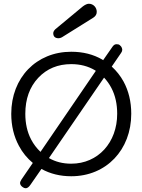

<svg xmlns="http://www.w3.org/2000/svg" viewBox="-20 -924 760 1024"><path d="M275 -768C268 -761 264 -754 264 -747C264 -729 274 -720 293 -720C298 -720 304 -722 310 -725L478 -830C490 -838 496 -848 496 -861C496 -884 478 -904 454 -904C445 -904 434 -899 422 -890ZM360 16C547 16 680 -125 680 -317C680 -382 666 -439 639 -489C622 -520 601 -546 576 -569L626 -642C630 -648 632 -653 632 -658C632 -663 630 -675 619 -683C615 -687 610 -688 604 -688C601 -688 590 -691 578 -672L530 -603C529 -604 527 -605 526 -606C478 -634 423 -648 360 -648C174 -648 40 -510 40 -317C40 -253 54 -196 81 -146C100 -110 125 -80 155 -55L94 34C90 41 87 47 87 52C87 60 92 68 101 74C106 78 112 80 117 80C125 80 134 74 142 62L201 -23C248 3 301 16 360 16ZM196 -114C176 -133 159 -155 146 -180C125 -220 115 -266 115 -317C115 -396 138 -460 184 -509C230 -558 289 -582 360 -582C408 -582 450 -571 487 -549C488 -548 490 -547 491 -546ZM360 -51C315 -51 276 -61 241 -81L535 -510C550 -494 563 -476 574 -455C595 -415 605 -369 605 -317C605 -164 503 -51 360 -51Z"/></svg>

Font: Dongle Light
Style: Regular
Weight: 300
Designer: Yanghee Ryu
Foundry: Yanghee Ryu
Version: Version 2.000